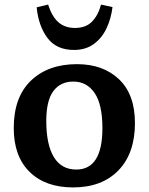

<svg xmlns="http://www.w3.org/2000/svg" viewBox="-20 -804 649 838"><path d="M299 14Q178 14 109 -54Q40 -122 40 -245Q40 -380 115 -452Q190 -524 316 -524Q430 -524 499.5 -458Q569 -392 569 -267Q569 -135 497 -60.5Q425 14 299 14ZM313 -64Q427 -64 427 -245Q427 -348 393 -398Q359 -448 300 -448Q244 -448 213 -406.5Q182 -365 182 -276Q182 -173 215 -118.5Q248 -64 313 -64ZM303 -586Q226 -586 187 -638.5Q148 -691 140 -772L190 -784Q207 -731 235.5 -706.5Q264 -682 307 -682Q354 -682 381 -709Q408 -736 421 -784L471 -773Q465 -723 445 -680.5Q425 -638 389.5 -612Q354 -586 303 -586Z"/></svg>

Font: Literata 12pt SemiBold
Style: Regular
Weight: 600
Designer: Latin by Veronika Burian and Jose Scaglione. Greek by Irene Vlachou. Cyrillic by Vera Evstafieva.
Foundry: TypeTogether
Version: Version 3.002